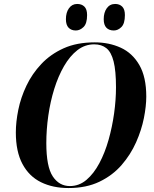

<svg xmlns="http://www.w3.org/2000/svg" viewBox="-20 -939 780 970"><path d="M326 11Q247 11 187 -18.5Q127 -48 93.5 -110.5Q60 -173 60 -270Q60 -323 72.5 -384.5Q85 -446 113.5 -506Q142 -566 188.5 -615.5Q235 -665 301.5 -695Q368 -725 459 -725Q531 -725 590 -698Q649 -671 684 -610.5Q719 -550 719 -451Q719 -403 707 -342.5Q695 -282 667.5 -220Q640 -158 594.5 -105.5Q549 -53 482.5 -21Q416 11 326 11ZM333 1Q380 1 417 -30.5Q454 -62 482 -114.5Q510 -167 528.5 -232.5Q547 -298 556.5 -366.5Q566 -435 566 -498Q566 -581 554 -628.5Q542 -676 517.5 -695.5Q493 -715 456 -715Q409 -715 371 -685.5Q333 -656 303.5 -605Q274 -554 254 -489.5Q234 -425 224 -354.5Q214 -284 214 -216Q214 -97 246.5 -48Q279 1 333 1ZM555 -785Q531 -785 517.5 -799Q504 -813 504 -842Q504 -876 519.5 -897.5Q535 -919 562 -919Q584 -919 597.5 -905.5Q611 -892 611 -863Q611 -820 593.5 -802.5Q576 -785 555 -785ZM363 -785Q340 -785 326.5 -799Q313 -813 313 -842Q313 -876 328.5 -897.5Q344 -919 370 -919Q393 -919 406.5 -905.5Q420 -892 420 -863Q420 -820 402 -802.5Q384 -785 363 -785Z"/></svg>

Font: Noto Serif Display SemiCondensed
Style: Bold Italic
Weight: 700
Width: 4
Italic angle: -12°
Designer: Monotype Design Team
Foundry: Monotype Imaging Inc.
Version: Version 2.009